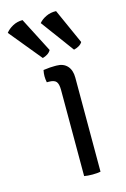

<svg xmlns="http://www.w3.org/2000/svg" viewBox="-175 -775 545 832"><g transform="rotate(-15 97.5 -359.5)"><path d="M170 0Q163 1.5 153.5 2.2Q144 3 133.5 3Q122.5 3 113 2.2Q103.5 1.5 96.5 0V-386Q96.5 -413.5 87.5 -424Q78.5 -434.5 55 -434.5H45.5Q42.5 -449 42.5 -462Q42.5 -469 43.2 -475.2Q44 -481.5 45.5 -489.5Q62.5 -492 75.2 -492.8Q88 -493.5 96 -493.5H104.5Q135.5 -493.5 152.8 -474.5Q170 -455.5 170 -422ZM13.5 -722 93.5 -566.5Q88 -556.5 77.8 -550Q67.5 -543.5 56 -540.5L-62.5 -685Q-51 -700 -31 -711Q-11 -722 13.5 -722ZM164 -722 234.5 -564.5Q229 -555 218.2 -549Q207.5 -543 196 -540.5L86.5 -689Q98.5 -703.5 119 -713.2Q139.5 -723 164 -722Z"/></g></svg>

Font: Signika Light Light
Style: Regular
Weight: 300
Version: Version 2.001